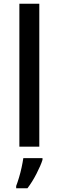

<svg xmlns="http://www.w3.org/2000/svg" viewBox="-20 -873 312 1021"><path d="M189 -93H83V-853H189ZM206 -23Q197 6 174.5 50Q152 94 126 128H66V116Q73 98 81 71.5Q89 45 95 17Q101 -11 104 -32H206Z"/></svg>

Font: Noto Sans Kannada UI Medium
Style: Regular
Weight: 500
Designer: Jelle Bosma - Monotype Design Team
Foundry: Monotype Imaging Inc.
Version: Version 2.005; ttfautohint (v1.8.4.7-5d5b)